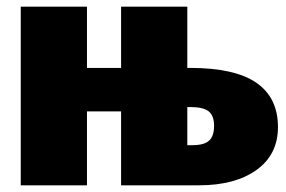

<svg xmlns="http://www.w3.org/2000/svg" viewBox="-20 -554 856 574"><path d="M811 -174Q811 -92 747 -46Q683 0 575 0H342V-221H240V0H42V-534H240V-351H342V-534H540V-351H548Q682 -351 746.5 -306.5Q811 -262 811 -174ZM620 -178Q620 -208 604 -221Q588 -234 548 -234H540V-120H556Q590 -120 605 -133.5Q620 -147 620 -178Z"/></svg>

Font: FiraGO Heavy
Style: Regular
Weight: 900
Designer: bBox Type
Foundry: bBox Type GmbH
Version: Version 1.001